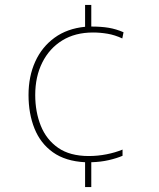

<svg xmlns="http://www.w3.org/2000/svg" viewBox="-20 -744 640 774"><path d="M323 -90Q244 -94 193.5 -130Q143 -166 119 -226Q95 -286 95 -361Q95 -436 122 -495.5Q149 -555 200 -592Q251 -629 323 -636V-724H348V-637Q388 -637 418 -632Q448 -627 478 -614L473 -589Q443 -603 413.5 -608Q384 -613 355 -613Q283 -613 231 -581Q179 -549 150.5 -492Q122 -435 122 -361Q122 -293 144.5 -237Q167 -181 214.5 -148Q262 -115 338 -115Q374 -115 409.5 -122Q445 -129 474 -141V-116Q451 -106 418.5 -98.5Q386 -91 348 -90V10H323Z"/></svg>

Font: Noto Sans Mono Thin
Style: Regular
Weight: 100
Designer: Monotype Design Team
Foundry: Monotype Imaging Inc.
Version: Version 2.014